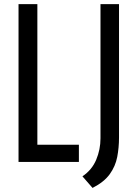

<svg xmlns="http://www.w3.org/2000/svg" viewBox="-20 -798 665 946"><path d="M71.3 0V-777.8H164.1V-85H368.7V0ZM436 127.9 386.2 70.8Q433.1 39.1 454.1 -11.2Q475.1 -61.5 475.1 -116.2V-777.8H566.4V-121.1Q566.4 -70.8 557.6 -24.9Q548.8 21 521 59.8Q493.2 98.6 436 127.9Z"/></svg>

Font: Voltaire
Style: Regular
Weight: 400
Designer: Yvonne Schüttler, Eben Sorkin, Emma Marichal
Foundry: Sorkin Type Co.
Version: Version 1.010; ttfautohint (v1.8.4.7-5d5b)